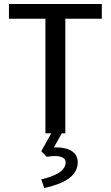

<svg xmlns="http://www.w3.org/2000/svg" viewBox="-20 -670 557 965"><path d="M187.5 231.7 202.5 275C246.7 264.2 370.8 238.3 370.8 145.8C370.8 96.7 329.2 70.8 262.5 70.8H250.8L290.8 0H308.3V-575.8H491.7V-650H25V-575.8H208.3V0H237.5L187.5 90L215 118.3C224.2 116.7 240 114.2 252.5 114.2C297.5 114.2 310 129.2 310 145.8C310 195 242.5 218.3 187.5 231.7Z"/></svg>

Font: Boon Medium
Style: Regular
Weight: 500
Designer: Sungsit Sawaiwan
Foundry: FontUni
Version: Version 2.0